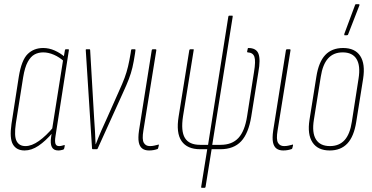

<svg xmlns="http://www.w3.org/2000/svg" viewBox="-20 -715 1781 920"><path d="M98 6Q59 6 42 -23Q25 -52 35 -121L70 -347Q83 -427 112.5 -456Q142 -485 187 -485Q215 -485 242 -473Q269 -461 292 -441L288 -420Q265 -441 238.5 -452.5Q212 -464 187 -464Q164 -464 145.5 -454Q127 -444 113 -418.5Q99 -393 91 -345L56 -124Q47 -63 59.5 -39Q72 -15 102 -15Q132 -15 166.5 -39.5Q201 -64 236 -106L233 -80Q198 -39 164.5 -16.5Q131 6 98 6ZM259 6Q215 6 225 -59L229 -85V-91L283 -432L285 -439L291 -474Q292 -479 295 -479H307Q311 -479 310 -474L246 -63Q242 -39 245.5 -27Q249 -15 263 -15Q270 -15 275.5 -16.5Q281 -18 288 -20Q291 -21 290 -15L288 -5Q287 0 283 2Q278 3 272.5 4.5Q267 6 259 6Z M425 0Q421 0 421 -4L391 -474Q390 -479 395 -479H409Q412 -479 412 -475L431 -149Q433 -118 435 -88Q437 -58 438 -24H439Q452 -58 465.5 -89Q479 -120 494 -152L550 -278Q567 -315 577 -342Q587 -369 593.5 -396.5Q600 -424 606 -460L608 -474Q609 -479 612 -479H626Q630 -479 629 -474L627 -459Q621 -419 614.5 -391.5Q608 -364 597.5 -336.5Q587 -309 569 -270L448 -3Q447 0 444 0Z M694 6Q674 6 661.5 -3.5Q649 -13 645 -33.5Q641 -54 646 -89L707 -474Q708 -479 713 -479H724Q730 -479 729 -474L667 -89Q660 -47 669 -31Q678 -15 698 -15Q709 -15 718 -17Q727 -19 735 -21Q742 -25 741 -18L738 -6Q737 -2 735 -1Q727 2 716.5 4Q706 6 694 6Z M947 185Q943 185 944 180L973 0H939Q877 0 850 -39Q823 -78 836 -157L887 -474Q888 -479 892 -479H905Q910 -479 908 -474L857 -158Q846 -87 866 -54Q886 -21 939 -21H977L1074 -635Q1075 -640 1078 -640H1092Q1096 -640 1095 -635L997 -21H1037Q1092 -21 1122.5 -54Q1153 -87 1164 -158L1197 -369Q1206 -423 1199 -443Q1192 -463 1167 -464Q1164 -464 1164 -468L1167 -481Q1167 -485 1170 -485Q1208 -485 1218.5 -457.5Q1229 -430 1218 -369L1184 -157Q1171 -76 1135.5 -38Q1100 0 1036 0H994L965 180Q964 185 961 185Z M1337 6Q1317 6 1304.5 -3.5Q1292 -13 1288 -33.5Q1284 -54 1289 -89L1350 -474Q1351 -479 1356 -479H1367Q1373 -479 1372 -474L1310 -89Q1303 -47 1312 -31Q1321 -15 1341 -15Q1352 -15 1361 -17Q1370 -19 1378 -21Q1385 -25 1384 -18L1381 -6Q1380 -2 1378 -1Q1370 2 1359.5 4Q1349 6 1337 6Z M1560 6Q1503 6 1477.5 -32.5Q1452 -71 1463 -141L1496 -348Q1507 -418 1538.5 -451.5Q1570 -485 1624 -485Q1681 -485 1706 -447Q1731 -409 1720 -338L1687 -131Q1676 -61 1644.5 -27.5Q1613 6 1560 6ZM1561 -15Q1605 -15 1631 -43.5Q1657 -72 1666 -132L1698 -338Q1708 -400 1688.5 -432Q1669 -464 1622 -464Q1578 -464 1552 -435Q1526 -406 1517 -347L1484 -141Q1474 -79 1494 -47Q1514 -15 1561 -15ZM1632 -546Q1630 -546 1629.5 -547.5Q1629 -549 1630 -553L1681 -690Q1682 -693 1683 -694Q1684 -695 1687 -695H1699Q1701 -695 1702 -693.5Q1703 -692 1702 -689L1648 -550Q1647 -546 1641 -546Z"/></svg>

Font: Sofia Sans Extra Condensed Thin
Style: Italic
Weight: 250
Italic angle: -9°
Version: Version 4.100